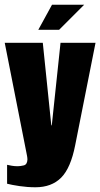

<svg xmlns="http://www.w3.org/2000/svg" viewBox="-25 -676 424 812"><path d="M125 116Q91 116 57.5 111Q24 106 5 101V21Q13 23 25 25Q37 27 50 27Q61 27 75.5 23.5Q90 20 91 -1Q91 -8 89.5 -16Q88 -24 86 -34L-5 -495H156L192 -146H194L231 -495H379L293 -62Q274 35 233.5 75.5Q193 116 125 116ZM137 -550 195 -656H331L225 -550Z"/></svg>

Font: Alumni Sans Thin Black
Style: Regular
Weight: 900
Version: Version 1.018